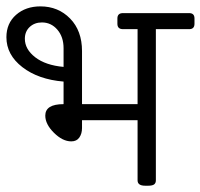

<svg xmlns="http://www.w3.org/2000/svg" viewBox="-66 -591 638 611"><path d="M535.9 -549.3Q552.9 -549.3 552.9 -532.3V-515.3Q552.9 -498.2 535.9 -498.2H430V-17Q430 -8.3 424.5 -4.2Q418.9 0 405.9 0H396Q371.8 0 371.8 -17V-208.5H195V-183.5Q195 -165.7 186.5 -153.4Q178 -141.1 160.9 -141.1Q133.2 -141.1 105.6 -168.5Q78.1 -195.8 78.1 -223.1Q78.1 -259.6 136.3 -259.6V-331.4Q55.9 -338.1 5.2 -377.3Q-45.6 -416.6 -45.6 -472.5Q-45.6 -516.8 -14.9 -543.8Q15.9 -570.7 62.6 -570.7Q119.3 -570.7 157.2 -531.9Q195 -493.1 195 -428.5V-259.6H371.8V-498.2H325.4Q307.6 -498.2 307.6 -515.3V-532.3Q307.6 -549.3 325.4 -549.3ZM13.1 -467.7Q13.1 -434.4 46 -408.8Q78.9 -383.3 136.3 -378.1V-437.6Q136.3 -473.6 116.5 -496.6Q96.7 -519.6 67.4 -519.6Q44 -519.6 28.5 -505.2Q13.1 -490.7 13.1 -467.7Z"/></svg>

Font: Jaldi
Style: Regular
Weight: 400
Designer: Pablo Cosgaya and Nicolas Silva
Foundry: Omnibus-Type
Version: Version 1.001;PS 001.001;hotconv 1.0.70;makeotf.lib2.5.58329